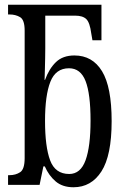

<svg xmlns="http://www.w3.org/2000/svg" viewBox="-20 -780 533 810"><path d="M290 10Q244 10 215 -14.5Q186 -39 169 -78H163L147 0H14V-41H20Q46 -41 65 -53.5Q84 -66 84 -113V-651Q84 -696 65 -707.5Q46 -719 20 -719H14V-760H408V-610H370L365 -639Q359 -685 344 -699.5Q329 -714 297 -714H171V-575Q171 -558 170.5 -535.5Q170 -513 169.5 -492Q169 -471 168.5 -457Q168 -443 168 -443H170Q187 -490 216 -518Q245 -546 294 -546Q370 -546 410.5 -479.5Q451 -413 451 -269Q451 -124 408 -57Q365 10 290 10ZM272 -46Q320 -46 341 -104Q362 -162 362 -271Q362 -384 341 -438Q320 -492 271 -492Q215 -492 192.5 -435Q170 -378 170 -270Q170 -161 191.5 -103.5Q213 -46 272 -46Z"/></svg>

Font: Noto Serif ExtraCondensed
Style: Regular
Weight: 400
Width: 2
Designer: Monotype Design Team
Foundry: Monotype Imaging Inc.
Version: Version 2.015